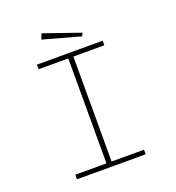

<svg xmlns="http://www.w3.org/2000/svg" viewBox="-138 -875 901 985"><g transform="rotate(-20 312.5 -383.0)"><path d="M390 -680 398 -697 199 -766 187 -736ZM114 0H489V-25H312V-598H481V-623H122V-598H284V-25H114Z"/></g></svg>

Font: Inconsolata Expanded ExtraLight
Style: Regular
Weight: 200
Width: 7
Monospace: yes
Designer: Raph Levien, Cyreal, Brenton Simpson
Foundry: Raph Levien, Cyreal, Google
Version: Version 3.100